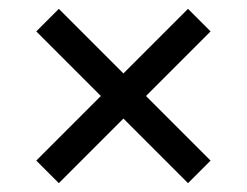

<svg xmlns="http://www.w3.org/2000/svg" viewBox="-20 -528 558 434"><path d="M113 -114 62 -165 208 -311 62 -457 113 -508 259 -362 405 -508 456 -457 310 -311 456 -165 405 -114 259 -260Z"/></svg>

Font: Imprima
Style: Regular
Weight: 400
Version: Version 1.001